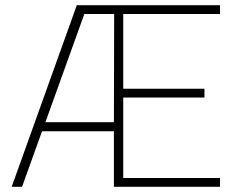

<svg xmlns="http://www.w3.org/2000/svg" viewBox="-20 -720 919 740"><path d="M276 -700H828V-666H455V-378H768V-344H455V-34H828V0H419V-214H142L65 0H25ZM419 -249 420 -666H305L155 -249Z"/></svg>

Font: Cairo ExtraLight
Style: Regular
Weight: 250
Designer: Mohamed Gaber, the designers of Titillium
Foundry: Kief Type Foundry
Version: Version 2.009; ttfautohint (v1.5.33-1714) -l 8 -r 50 -G 200 